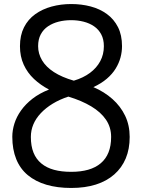

<svg xmlns="http://www.w3.org/2000/svg" viewBox="-20 -913 703 952"><path d="M333 19Q264 19 210 3Q156 -13 118 -44.5Q80 -76 60.5 -124Q41 -172 41 -235Q41 -267 51.5 -300.5Q62 -334 84.5 -365.5Q107 -397 141 -423.5Q175 -450 223 -469Q181 -491 148.5 -521.5Q116 -552 97.5 -592.5Q79 -633 79 -684Q79 -738 99 -777.5Q119 -817 154.5 -842.5Q190 -868 236 -880.5Q282 -893 333 -893Q384 -893 429.5 -881Q475 -869 510 -843.5Q545 -818 565 -778.5Q585 -739 585 -684Q585 -656 577.5 -628Q570 -600 553.5 -573Q537 -546 509.5 -522.5Q482 -499 443 -481Q497 -458 537.5 -422Q578 -386 600.5 -339Q623 -292 623 -234Q623 -174 603.5 -127.5Q584 -81 546.5 -48Q509 -15 455.5 2Q402 19 333 19ZM333 -61Q381 -61 417.5 -71.5Q454 -82 479.5 -103.5Q505 -125 518 -157.5Q531 -190 531 -234Q531 -282 505.5 -319.5Q480 -357 432.5 -385.5Q385 -414 319 -434Q276 -420 241.5 -399Q207 -378 182.5 -352Q158 -326 145.5 -296.5Q133 -267 133 -234Q133 -189 146 -156.5Q159 -124 185 -102.5Q211 -81 248 -71Q285 -61 333 -61ZM346 -513Q393 -527 426 -551.5Q459 -576 477 -609.5Q495 -643 495 -684Q495 -718 482 -742.5Q469 -767 446.5 -782.5Q424 -798 394.5 -805.5Q365 -813 333 -813Q300 -813 270.5 -805.5Q241 -798 218 -782.5Q195 -767 182 -742.5Q169 -718 169 -684Q169 -647 188.5 -614Q208 -581 247.5 -555.5Q287 -530 346 -513Z"/></svg>

Font: Playwrite IT Moderna
Style: Regular
Weight: 400
Designer: Veronika Burian, José Scaglione
Foundry: TypeTogether
Version: Version 1.002